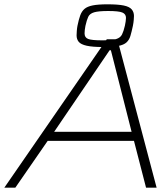

<svg xmlns="http://www.w3.org/2000/svg" viewBox="-29 -870 746 890"><path d="M-9 0 466 -688H515L697 0H648L592 -217H192L42 0ZM222 -259H581L485 -637H479ZM449 -652Q400 -652 373 -658Q346 -664 336 -676Q326 -688 326 -706Q326 -713 327 -726.5Q328 -740 330 -750Q336 -780 343 -799Q350 -818 363 -829Q376 -840 401 -845Q426 -850 469 -850Q518 -850 544.5 -844.5Q571 -839 581.5 -826.5Q592 -814 592 -796Q592 -791 591 -778Q590 -765 587 -750Q581 -722 575.5 -703.5Q570 -685 557.5 -673.5Q545 -662 519.5 -657Q494 -652 449 -652ZM445 -683Q490 -683 509.5 -689Q529 -695 536.5 -710Q544 -725 550 -751Q552 -761 553.5 -770.5Q555 -780 555 -787Q555 -805 538 -812Q521 -819 473 -819Q428 -819 407.5 -813Q387 -807 380 -792Q373 -777 367 -750Q365 -740 364 -731Q363 -722 363 -715Q363 -696 379.5 -689.5Q396 -683 445 -683Z"/></svg>

Font: Saira Expanded ExtraLight
Style: Italic
Weight: 250
Width: 7
Italic angle: -12°
Designer: Hector Gatti with collaboration of the Omnibus-Type team
Foundry: Omnibus-Type
Version: Version 1.101